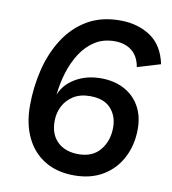

<svg xmlns="http://www.w3.org/2000/svg" viewBox="-82 -787 780 869"><g transform="rotate(10 308.5 -352.5)"><path d="M316 11Q238 11 181.5 -23Q125 -57 95 -119.5Q65 -182 65 -265Q65 -350 84.5 -430.5Q104 -511 145 -575.5Q186 -640 249.5 -678Q313 -716 401 -716Q482 -716 540.5 -677Q599 -638 617 -553L511 -521Q503 -569 472 -594Q441 -619 393 -619Q341 -619 302.5 -594.5Q264 -570 237.5 -529Q211 -488 195.5 -437.5Q180 -387 175 -335Q194 -384 244.5 -413.5Q295 -443 361 -443Q422 -443 468 -418.5Q514 -394 539 -349.5Q564 -305 564 -246Q564 -173 534 -114.5Q504 -56 448.5 -22.5Q393 11 316 11ZM319 -87Q384 -87 418.5 -129.5Q453 -172 453 -233Q453 -286 421.5 -320.5Q390 -355 326 -355Q281 -355 250 -335.5Q219 -316 203 -284.5Q187 -253 187 -216Q187 -155 222.5 -121Q258 -87 319 -87Z"/></g></svg>

Font: Prodigy Sans Medium
Style: Italic
Weight: 500
Italic angle: -13°
Designer: Wei Huang
Foundry: Wei Huang
Version: Version 1.003; ttfautohint (v1.8.3)